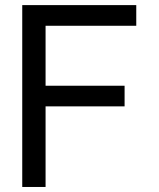

<svg xmlns="http://www.w3.org/2000/svg" viewBox="-20 -743 630 763"><path d="M161.1 -82V-320.3H475.1V-402.3H161.1V-640.6H521.5V-722.7H68.4V0H161.1Z"/></svg>

Font: Giphurs
Style: Regular
Weight: 400
Version: Version 2.010